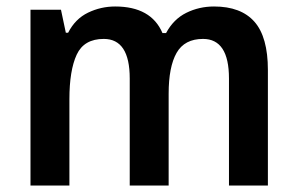

<svg xmlns="http://www.w3.org/2000/svg" viewBox="-20 -572 917 592"><path d="M640 -552Q723 -552 764.5 -505Q806 -458 806 -356V0H686V-330Q686 -452 606 -452Q549 -452 524.5 -409Q500 -366 500 -283V0H380V-330Q380 -452 300 -452Q239 -452 216.5 -403.5Q194 -355 194 -266V0H74V-542H168L183 -471H190Q212 -514 251.5 -533Q291 -552 335 -552Q446 -552 481 -470H492Q515 -513 554.5 -532.5Q594 -552 640 -552Z"/></svg>

Font: Noto Sans Sinhala UI SemiCondensed SemiBold
Style: Regular
Weight: 600
Width: 4
Designer: Jelle Bosma - Monotype Design Team
Foundry: Monotype Imaging Inc.
Version: Version 2.006; ttfautohint (v1.8.4.7-5d5b)